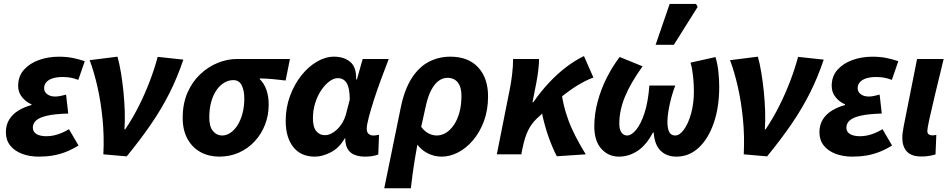

<svg xmlns="http://www.w3.org/2000/svg" viewBox="-20 -803 4953 999"><path d="M181.6 12Q133.5 12 94.5 -2.8Q55.6 -17.6 33.1 -45.9Q10.6 -74.2 10.6 -114.5Q10.6 -153.2 28.2 -181.4Q45.8 -209.6 76.2 -228Q106.6 -246.4 143.7 -256.4V-260.4Q116.3 -271.4 95.3 -296.7Q74.4 -322 74.4 -356Q74.4 -406.2 104.4 -439.9Q134.3 -473.5 182.8 -490.8Q231.2 -508 285.8 -508Q325.5 -508 358.5 -501.5Q391.5 -494.9 421 -484.5L387.4 -387.4Q365 -395.9 346.1 -399.1Q327.2 -402.3 307 -402.3Q275.8 -402.3 254.1 -395.4Q232.5 -388.6 221 -375.3Q209.5 -362 209.5 -344.4Q209.5 -324.4 225.9 -312.6Q242.2 -300.7 267.2 -300.7Q280.5 -300.7 294.5 -303.7Q308.4 -306.7 323.8 -310.7L335 -212.2Q265.3 -210.3 225 -201Q184.7 -191.8 167.8 -176.1Q150.9 -160.5 150.9 -139Q150.9 -116.6 170.1 -105.4Q189.3 -94.2 221.2 -94.2Q241.3 -94.2 260.6 -98.4Q280 -102.7 299.4 -110.7Q318.9 -118.6 338.9 -130.8L388.5 -46Q354.1 -24.6 321.5 -12.1Q289 0.4 254.8 6.2Q220.7 12 181.6 12Z M517.8 0Q522.5 -94.2 513.6 -183.9Q504.7 -273.5 487 -351.6Q469.2 -429.7 446.5 -489.9L591.2 -508.1Q601.3 -473 609.1 -425.9Q616.9 -378.9 622.2 -327.2Q627.5 -275.5 629.1 -224.6Q630.7 -173.8 627.6 -130.2H631.6Q670.6 -187.9 702.4 -251.4Q734.2 -314.9 759 -379.8Q783.8 -444.6 800.5 -507.1L934 -492.8Q903.2 -400.9 862.5 -319.9Q821.8 -238.8 766.9 -158.4Q711.9 -78.1 639.3 10.6Z M1120.2 12Q1066.6 12 1023.6 -11.5Q980.6 -34.9 955.6 -80.2Q930.5 -125.5 930.5 -189.5Q930.5 -263.5 955.4 -320.6Q980.3 -377.8 1021.8 -416.8Q1063.4 -455.8 1113.3 -476Q1163.2 -496.1 1214.2 -496.1H1488.6L1466.1 -384.1Q1429.2 -388.7 1397.8 -391.5Q1366.3 -394.2 1331.7 -395V-391Q1353.8 -369.9 1365.9 -336.3Q1378 -302.7 1378 -258.1Q1378 -203 1358.9 -154Q1339.8 -105 1305 -67.5Q1270.3 -30.1 1223.3 -9Q1176.2 12 1120.2 12ZM1135.4 -98Q1158.2 -98 1178.8 -111.9Q1199.5 -125.7 1215.7 -151.1Q1231.9 -176.6 1241.5 -212.1Q1251.1 -247.7 1251.1 -290.2Q1251.1 -331.8 1237.7 -358.9Q1224.3 -386.1 1194.1 -386.1Q1167.9 -386.1 1145.2 -371.9Q1122.5 -357.8 1105.2 -332.2Q1088 -306.6 1078.5 -271.1Q1068.9 -235.6 1068.9 -191.9Q1068.9 -144.3 1088.1 -121.2Q1107.3 -98 1135.4 -98Z M1618.6 12Q1545.5 12 1506 -37.9Q1466.5 -87.8 1466.5 -174Q1466.5 -242.2 1488.7 -302.8Q1510.9 -363.3 1547.2 -409.4Q1583.6 -455.5 1628.3 -481.8Q1672.9 -508.1 1717.9 -508.1Q1769.2 -508.1 1801.9 -481.3Q1834.7 -454.4 1833 -389.6H1837L1867.1 -496.1H2002.7Q1983.2 -445.2 1962.6 -390Q1942 -334.7 1925.5 -283.2Q1909 -231.6 1898.6 -191.8Q1888.2 -152 1888.2 -132.9Q1888.2 -114.7 1898 -106.4Q1907.8 -98 1922.4 -98Q1932.5 -98 1939.2 -99.5Q1945.8 -101 1952.1 -102L1948.2 1.1Q1933.6 6.5 1916.5 9.3Q1899.4 12 1878.5 12Q1834.2 12 1807.4 -7.2Q1780.6 -26.4 1776.5 -72.4Q1776.5 -74 1776.8 -76.7Q1777 -79.4 1777.2 -82.2H1773.2Q1745 -33.2 1701.2 -10.6Q1657.4 12 1618.6 12ZM1670.1 -99.7Q1686.9 -99.7 1703.6 -108Q1720.2 -116.2 1735.1 -130.6Q1750 -145 1761.5 -164.4Q1772.9 -183.8 1779.3 -205.3L1799.8 -284.7Q1799.8 -344.2 1784.1 -370.3Q1768.4 -396.4 1737.4 -396.4Q1716.3 -396.4 1693.5 -379.4Q1670.7 -362.3 1651.2 -333.3Q1631.7 -304.3 1620 -266.7Q1608.2 -229.2 1608.2 -188.3Q1608.2 -141.5 1625.6 -120.6Q1643 -99.7 1670.1 -99.7Z M1979.3 176.7 2065 -242.6Q2084.5 -337.6 2122.2 -396.2Q2159.9 -454.9 2211.4 -481.5Q2262.9 -508.1 2323.3 -508.1Q2416.4 -508.1 2467.9 -452.5Q2519.4 -396.8 2519.4 -301.8Q2519.4 -230.4 2498 -172.6Q2476.5 -114.8 2441.3 -73.4Q2406.2 -32.1 2363.6 -10Q2321 12 2278.1 12Q2241.5 12 2208.3 -3.9Q2175 -19.8 2151.6 -50.1Q2144 -9.6 2138 27.7Q2132 65 2126.9 101.8Q2121.7 138.7 2117.7 176.7ZM2252.1 -98Q2277.5 -98 2300.5 -112.1Q2323.5 -126.1 2341.8 -153.2Q2360.2 -180.3 2370.6 -218.5Q2381 -256.6 2381 -304.8Q2381 -349.7 2362 -373.9Q2343 -398.1 2308.1 -398.1Q2284.4 -398.1 2263 -382.9Q2241.7 -367.6 2224.3 -335.3Q2206.9 -302.9 2195.8 -252.6L2171.5 -142.7Q2184.1 -126.1 2197.6 -116.4Q2211.2 -106.6 2225.2 -102.3Q2239.2 -98 2252.1 -98Z M2565 0 2633.7 -345.2Q2639.7 -375 2644.7 -416.7Q2649.7 -458.4 2649.7 -496.1H2784.9Q2784.9 -472.7 2780.9 -439.2Q2776.9 -405.6 2770.9 -374L2750.6 -270.8H2754.6Q2794.2 -327.6 2837.4 -373.6Q2880.7 -419.6 2926.3 -454.2Q2972 -488.8 3018.4 -511.3L3067.6 -399.6Q3029.6 -386 2986 -359.5Q2942.5 -333 2890 -290.2Q2837.5 -247.4 2772 -185.2Q2745.3 -159.7 2727.9 -124.6Q2710.5 -89.5 2698.4 -30.4L2692.4 0ZM2877.3 10.1Q2868 -6.9 2857.5 -31.2Q2846.9 -55.5 2835.9 -85.7Q2824.9 -116 2815.1 -151.3Q2805.3 -186.5 2797.6 -226.3L2903.7 -306.2Q2911.2 -259.4 2924.8 -215.1Q2938.3 -170.8 2956.4 -131.6Q2974.5 -92.4 2993.3 -58.8Q3012 -25.3 3028 0Z M3200.2 12Q3145.5 12 3108.8 -28.9Q3072.2 -69.7 3072.2 -145.5Q3072.2 -208.9 3089.4 -273.4Q3106.7 -338 3136.6 -397.7Q3166.6 -457.3 3204.3 -506.5L3323.5 -457.9Q3262.2 -373.2 3232.2 -301Q3202.3 -228.8 3202.3 -159.8Q3202.3 -128.9 3213.5 -113.5Q3224.7 -98 3243.4 -98Q3265 -98 3289.5 -127.1Q3314 -156.2 3333.1 -213.9Q3352.2 -271.6 3358.8 -357.9H3493.6Q3483.2 -332.1 3473.8 -298Q3464.5 -264 3458.6 -230.1Q3452.7 -196.2 3452.7 -170.7Q3452.7 -133 3462.4 -115.5Q3472 -98 3493 -98Q3516.4 -98 3538.9 -129.1Q3561.4 -160.2 3575.9 -212.4Q3590.4 -264.6 3590.4 -327.3Q3590.4 -364.7 3586.4 -404.3Q3582.4 -443.9 3573 -477.1L3702.8 -506.1Q3713.8 -469.5 3718 -428.7Q3722.2 -387.8 3722.2 -350.7Q3722.2 -246.4 3694.2 -164.3Q3666.2 -82.2 3616.1 -35.1Q3566 12 3499.3 12Q3449 12 3417.4 -18.6Q3385.8 -49.2 3381.3 -113.5H3377.3Q3342.7 -47.6 3297.2 -17.8Q3251.7 12 3200.2 12ZM3391.2 -569.9 3464.4 -782.7H3601.5L3610.1 -767.2L3486.1 -569.9Z M3849.8 0Q3854.5 -94.2 3845.6 -183.9Q3836.7 -273.5 3819 -351.6Q3801.2 -429.7 3778.5 -489.9L3923.2 -508.1Q3933.3 -473 3941.1 -425.9Q3948.9 -378.9 3954.2 -327.2Q3959.5 -275.5 3961.1 -224.6Q3962.7 -173.8 3959.6 -130.2H3963.6Q4002.6 -187.9 4034.4 -251.4Q4066.2 -314.9 4091 -379.8Q4115.8 -444.6 4132.5 -507.1L4266 -492.8Q4235.2 -400.9 4194.5 -319.9Q4153.8 -238.8 4098.9 -158.4Q4043.9 -78.1 3971.3 10.6Z M4414.6 12Q4366.5 12 4327.5 -2.8Q4288.6 -17.6 4266.1 -45.9Q4243.6 -74.2 4243.6 -114.5Q4243.6 -153.2 4261.2 -181.4Q4278.8 -209.6 4309.2 -228Q4339.6 -246.4 4376.7 -256.4V-260.4Q4349.3 -271.4 4328.3 -296.7Q4307.4 -322 4307.4 -356Q4307.4 -406.2 4337.4 -439.9Q4367.3 -473.5 4415.8 -490.8Q4464.2 -508 4518.8 -508Q4558.5 -508 4591.5 -501.5Q4624.5 -494.9 4654 -484.5L4620.4 -387.4Q4598 -395.9 4579.1 -399.1Q4560.2 -402.3 4540 -402.3Q4508.8 -402.3 4487.1 -395.4Q4465.5 -388.6 4454 -375.3Q4442.5 -362 4442.5 -344.4Q4442.5 -324.4 4458.9 -312.6Q4475.2 -300.7 4500.2 -300.7Q4513.5 -300.7 4527.5 -303.7Q4541.4 -306.7 4556.8 -310.7L4568 -212.2Q4498.3 -210.3 4458 -201Q4417.7 -191.8 4400.8 -176.1Q4383.9 -160.5 4383.9 -139Q4383.9 -116.6 4403.1 -105.4Q4422.3 -94.2 4454.2 -94.2Q4474.3 -94.2 4493.6 -98.4Q4513 -102.7 4532.4 -110.7Q4551.9 -118.6 4571.9 -130.8L4621.5 -46Q4587.1 -24.6 4554.5 -12.1Q4522 0.4 4487.8 6.2Q4453.7 12 4414.6 12Z M4775.1 11.3Q4722.2 11.3 4698.5 -14.6Q4674.8 -40.5 4674.8 -85.7Q4674.8 -98.9 4676.7 -113.3Q4678.6 -127.7 4682.1 -146.3L4751.6 -496.1H4890Q4865 -393.8 4845.8 -313.7Q4826.5 -233.6 4815.8 -184Q4805 -134.5 4805 -122.6Q4805 -109 4812.3 -103.9Q4819.6 -98.7 4829.1 -98.7Q4833.7 -98.7 4839.7 -99.2Q4845.6 -99.7 4851.8 -101.1L4847.6 0.4Q4835.6 4.2 4817.2 7.7Q4798.7 11.3 4775.1 11.3Z"/></svg>

Font: Source Sans 3
Style: Italic
Weight: 200
Italic angle: -11°
Designer: Paul D. Hunt
Foundry: Adobe
Version: Version 3.046;hotconv 1.0.118;makeotfexe 2.5.65603